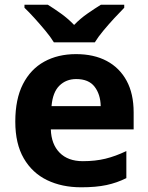

<svg xmlns="http://www.w3.org/2000/svg" viewBox="-20 -786 631 816"><path d="M303 -556Q379 -556 433.5 -527Q488 -498 518 -443Q548 -388 548 -308V-236H196Q198 -173 233.5 -137Q269 -101 332 -101Q385 -101 428 -111.5Q471 -122 517 -144V-29Q477 -9 432.5 0.5Q388 10 325 10Q243 10 180 -20.5Q117 -51 81 -113Q45 -175 45 -269Q45 -365 77.5 -428.5Q110 -492 168 -524Q226 -556 303 -556ZM304 -450Q261 -450 232.5 -422Q204 -394 199 -335H408Q407 -385 382 -417.5Q357 -450 304 -450ZM209 -606Q195 -629 172.5 -656Q150 -683 126.5 -709Q103 -735 84 -753V-766H183Q209 -750 239 -728.5Q269 -707 295 -680Q321 -707 352 -728.5Q383 -750 409 -766H508V-753Q490 -735 466 -709Q442 -683 419.5 -656Q397 -629 383 -606Z"/></svg>

Font: Noto Sans Adlam Unjoined
Style: Regular
Weight: 400
Designer: Mark Jamra, Neil Patel
Foundry: JamraPatel LLC
Version: Version 3.001